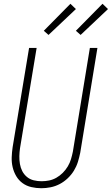

<svg xmlns="http://www.w3.org/2000/svg" viewBox="-20 -989 592 1017"><path d="M199 8Q172 8 146 2Q120 -4 99.5 -19Q79 -34 66 -56Q53 -78 47 -103.5Q41 -129 42 -156Q43 -183 47 -210L134 -735H174L86 -204Q83 -183 82.5 -162Q82 -141 85.5 -120.5Q89 -100 98 -82.5Q107 -65 122.5 -52Q138 -39 158.5 -34Q179 -29 200 -29Q220 -29 240 -33Q260 -37 278.5 -47.5Q297 -58 312.5 -73.5Q328 -89 339 -107.5Q350 -126 356 -146Q362 -166 366 -186L456 -735H496L405 -180Q400 -155 392.5 -131Q385 -107 371.5 -85Q358 -63 338.5 -44.5Q319 -26 296 -14Q273 -2 248 3Q223 8 199 8ZM407 -804 382 -826 523 -969 552 -941ZM237 -804 212 -826 353 -969 382 -941Z"/></svg>

Font: Iosevka Extralight
Style: Italic
Weight: 200
Italic angle: -9°
Monospace: yes
Designer: Belleve Invis
Foundry: Belleve Invis
Version: Version 32.5.0; ttfautohint (v1.8.4)